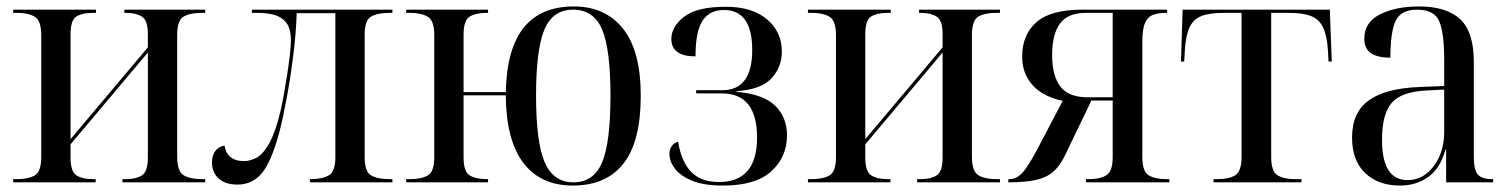

<svg xmlns="http://www.w3.org/2000/svg" viewBox="-20 -566 4694 596"><path d="M21 0V-10H33Q68 -10 88 -21.5Q108 -33 108 -79V-456Q108 -502 88 -514Q68 -526 33 -526H21V-536H278V-526H267Q236 -526 217.5 -515Q199 -504 199 -460V-134L439 -419V-460Q439 -503 420.5 -514.5Q402 -526 372 -526H366V-536H617V-526H605Q570 -526 550 -514.5Q530 -503 530 -457V-80Q530 -34 550 -22Q570 -10 605 -10H617V0H360V-10H372Q402 -10 420.5 -21.5Q439 -33 439 -77V-403L199 -118V-77Q199 -33 217.5 -21.5Q236 -10 267 -10H277V0Z M717 7Q679 7 658.5 -12Q638 -31 638 -62Q638 -84 648.5 -97.5Q659 -111 677 -114Q680 -92 695 -79Q710 -66 737 -66Q758 -66 777.5 -77Q797 -88 815.5 -120.5Q834 -153 850 -218Q855 -239 860.5 -269Q866 -299 871 -331.5Q876 -364 879.5 -393Q883 -422 883 -440Q883 -479 867.5 -497Q852 -515 829 -520.5Q806 -526 784 -526H762V-536H1198V-526H1188Q1152 -526 1132 -514.5Q1112 -503 1112 -459V-78Q1112 -34 1131.5 -22Q1151 -10 1187 -10H1198V0H942V-10H946Q981 -10 1001 -22Q1021 -34 1021 -78V-525H901Q899 -463 890.5 -395Q882 -327 870.5 -264.5Q859 -202 847 -155Q822 -63 792.5 -28Q763 7 717 7Z M1758 10Q1658 10 1604.5 -60.5Q1551 -131 1550 -270H1419V-78Q1419 -33 1438 -21.5Q1457 -10 1492 -10H1495V0H1241V-10H1254Q1288 -10 1308 -21.5Q1328 -33 1328 -78V-457Q1328 -502 1308 -514Q1288 -526 1254 -526H1241V-536H1495V-526H1491Q1457 -526 1438 -514.5Q1419 -503 1419 -458V-280H1550Q1553 -415 1606 -480.5Q1659 -546 1761 -546Q1859 -546 1914 -477Q1969 -408 1969 -269Q1969 -127 1915.5 -58.5Q1862 10 1758 10ZM1760 0Q1823 0 1849 -62Q1875 -124 1875 -269Q1875 -413 1849 -474.5Q1823 -536 1759 -536Q1696 -536 1670 -474.5Q1644 -413 1644 -269Q1644 -124 1671 -62Q1698 0 1760 0Z M2224 10Q2165 10 2128.5 -5Q2092 -20 2075 -42.5Q2058 -65 2058 -88Q2058 -101 2064.5 -111.5Q2071 -122 2085 -126Q2095 -64 2125.5 -32.5Q2156 -1 2212 -1Q2330 -1 2330 -139Q2330 -276 2221 -276H2141V-286H2222Q2315 -286 2315 -411Q2315 -535 2227 -535Q2183 -535 2161 -502Q2139 -469 2139 -391Q2064 -391 2064 -445Q2064 -483 2103.5 -514Q2143 -545 2233 -545Q2315 -545 2361 -506Q2407 -467 2407 -406Q2407 -358 2375 -323Q2343 -288 2266 -283V-281Q2349 -274 2386 -238Q2423 -202 2423 -146Q2423 -79 2374.5 -34.5Q2326 10 2224 10Z M2488 0V-10H2500Q2535 -10 2555 -21.5Q2575 -33 2575 -79V-456Q2575 -502 2555 -514Q2535 -526 2500 -526H2488V-536H2745V-526H2734Q2703 -526 2684.5 -515Q2666 -504 2666 -460V-134L2906 -419V-460Q2906 -503 2887.5 -514.5Q2869 -526 2839 -526H2833V-536H3084V-526H3072Q3037 -526 3017 -514.5Q2997 -503 2997 -457V-80Q2997 -34 3017 -22Q3037 -10 3072 -10H3084V0H2827V-10H2839Q2869 -10 2887.5 -21.5Q2906 -33 2906 -77V-403L2666 -118V-77Q2666 -33 2684.5 -21.5Q2703 -10 2734 -10H2744V0Z M3110 0V-10H3113Q3136 -10 3154 -30Q3172 -50 3199 -101L3279 -253Q3246 -259 3217 -276Q3188 -293 3170.5 -322Q3153 -351 3153 -391Q3153 -458 3197 -497Q3241 -536 3340 -536H3603V-526H3599Q3576 -526 3559.5 -520Q3543 -514 3534.5 -495Q3526 -476 3526 -436V-79Q3526 -34 3545.5 -22Q3565 -10 3599 -10H3610V0H3351V-10H3361Q3395 -10 3414.5 -22Q3434 -34 3434 -79V-254H3368L3285 -82Q3270 -51 3249.5 -33Q3229 -15 3196 -7.5Q3163 0 3110 0ZM3356 -264H3434V-526H3350Q3295 -526 3270.5 -493Q3246 -460 3246 -395Q3246 -331 3271.5 -297.5Q3297 -264 3356 -264Z M3747 0V-10H3760Q3795 -10 3814.5 -22Q3834 -34 3834 -79V-526H3778Q3734 -526 3709 -516Q3684 -506 3672.5 -481Q3661 -456 3658 -411L3656 -375H3646L3651 -536H4108L4114 -375H4104L4102 -411Q4099 -456 4087 -481Q4075 -506 4050 -516Q4025 -526 3981 -526H3926V-79Q3926 -34 3945.5 -22Q3965 -10 3999 -10H4020V0Z M4326 10Q4258 10 4217.5 -29Q4177 -68 4177 -139Q4177 -217 4229 -254.5Q4281 -292 4387 -296L4463 -299V-381Q4463 -464 4447.5 -500Q4432 -536 4379 -536Q4329 -536 4312.5 -501.5Q4296 -467 4296 -387Q4256 -387 4235.5 -401Q4215 -415 4215 -446Q4215 -497 4264 -521.5Q4313 -546 4385 -546Q4469 -546 4512 -507Q4555 -468 4555 -373V-79Q4555 -38 4567.5 -24Q4580 -10 4612 -10H4615V0H4469V-102H4467Q4452 -45 4414.5 -17.5Q4377 10 4326 10ZM4349 -7Q4383 -7 4408.5 -27.5Q4434 -48 4448.5 -81.5Q4463 -115 4463 -156V-288L4406 -285Q4329 -281 4299.5 -246Q4270 -211 4270 -132Q4270 -7 4349 -7Z"/></svg>

Font: Noto Serif Display SemiCondensed
Style: Regular
Weight: 400
Width: 4
Designer: Monotype Design Team
Foundry: Monotype Imaging Inc.
Version: Version 2.009